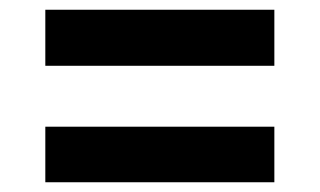

<svg xmlns="http://www.w3.org/2000/svg" viewBox="-20 -540 656 394"><path d="M73 -405V-520H543V-405ZM73 -166V-280H543V-166Z"/></svg>

Font: Overpass Mono Light
Style: Regular
Weight: 300
Monospace: yes
Designer: Delve Withrington, Dave Bailey
Foundry: Delve Fonts LLC
Version: Version 4.000